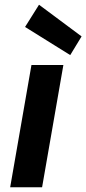

<svg xmlns="http://www.w3.org/2000/svg" viewBox="-20 -792 365 812"><path d="M23 0 113 -517H248L158 0ZM277 -559 86 -678 145 -772 325 -638Z"/></svg>

Font: DM Sans 11pt
Style: Bold Italic
Weight: 700
Italic angle: -10°
Version: Version 4.004;gftools[0.9.30]